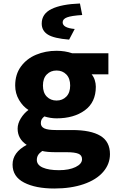

<svg xmlns="http://www.w3.org/2000/svg" viewBox="-20 -850 677 1100"><path d="M52 93Q52 23 133 -20Q81 -54 81 -113Q81 -142 99 -171.5Q117 -201 143 -220Q111 -240 89 -277.5Q67 -315 67 -360Q67 -424 100 -469Q133 -514 187 -536.5Q241 -559 304 -559Q352 -559 393 -545H601V-424H505Q517 -410 523 -391Q529 -372 529 -353Q529 -264 466 -218Q403 -172 304 -172Q270 -172 234 -183Q223 -174 218.5 -165.5Q214 -157 214 -144Q214 -124 234 -114.5Q254 -105 300 -105H393Q500 -105 555 -72Q610 -39 610 33Q610 90 571 135Q532 180 459.5 205Q387 230 291 230Q184 230 118 196Q52 162 52 93ZM450 62Q450 39 428.5 30.5Q407 22 362 22H302Q249 22 222 15Q205 27 198 39Q191 51 191 66Q191 95 225 110Q259 125 318 125Q376 125 413 107Q450 89 450 62ZM382 -360Q382 -401 360 -423.5Q338 -446 304 -446Q270 -446 248 -423.5Q226 -401 226 -360Q226 -319 248 -296.5Q270 -274 304 -274Q338 -274 360 -296.5Q382 -319 382 -360ZM219 -715Q219 -771 275.5 -798.5Q332 -826 438 -830L451 -764Q389 -760 364 -750.5Q339 -741 339 -722Q339 -690 408 -684L376 -623Q289 -630 254 -652Q219 -674 219 -715Z"/></svg>

Font: Nebula Sans Bold
Style: Regular
Weight: 700
Designer: Paul D. Hunt for Adobe (as Source Sans)
Foundry: Nebula Entertainment & Broadcasting LLC
Version: Version 1.010